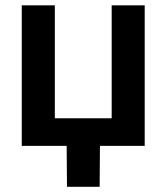

<svg xmlns="http://www.w3.org/2000/svg" viewBox="-20 -556 635 732"><path d="M63 0V-535.6H189V-105H405.8V-535.6H531.7V0ZM235.4 156.2 233.9 -31.2H361.3L359.9 156.2Z"/></svg>

Font: Inter 20pt SemiBold
Style: Regular
Weight: 600
Version: Version 4.001;git-66647c0bb